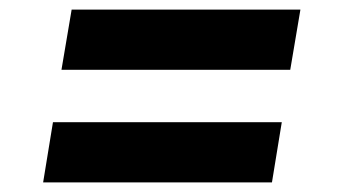

<svg xmlns="http://www.w3.org/2000/svg" viewBox="-20 -492 713 402"><path d="M70.3 -110.1 90.9 -236.2H570L549.4 -110.1ZM108.7 -345.9 130 -471.9H609L587.7 -345.9Z"/></svg>

Font: Inter UI
Style: Bold Italic
Weight: 700
Italic angle: 9.39999°
Designer: Rasmus Andersson
Foundry: rsms
Version: 3.2;8d6f07862